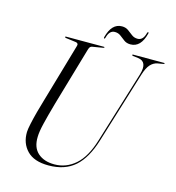

<svg xmlns="http://www.w3.org/2000/svg" viewBox="-122 -944 968 1057"><g transform="rotate(15 362.0 -415.0)"><path d="M481.5 -194 608 -605Q631 -681.5 575 -689L545.5 -692.5Q539 -693.5 539 -697Q539 -700 543.5 -700H720Q723.5 -700 723.5 -697.5Q723.5 -695 717.5 -693.5L685.5 -688Q662.5 -683.5 645.2 -664.5Q628 -645.5 615 -603L490 -197.5Q457.5 -91 400.5 -40.5Q343.5 10 250 10Q168 10 127.8 -31.5Q87.5 -73 89 -137.5Q89.5 -153.5 96.5 -186Q103.5 -218.5 113.8 -257Q124 -295.5 134.5 -329.5L232.5 -667Q235 -675 230.8 -679.8Q226.5 -684.5 220 -685L163 -692.5Q156.5 -693.5 156.5 -697Q156.5 -700 161 -700H377Q380.5 -700 380.5 -697.5Q380.5 -694.5 374 -693.5L314.5 -683.5Q307.5 -682.5 303 -678Q298.5 -673.5 295 -661L198 -328Q176 -250.5 164.8 -203.2Q153.5 -156 153 -127Q151 -66 186 -35Q221 -4 280.5 -4Q346.5 -4 398.8 -49.2Q451 -94.5 481.5 -194ZM514 -750.5Q492 -750.5 477.2 -761.5Q462.5 -772.5 448.2 -783.5Q434 -794.5 414.5 -794.5Q383.5 -794.5 372.5 -751.5Q371 -744.5 367.5 -744.5Q363 -744.5 364.5 -751.5Q386 -834.5 444.5 -834.5Q466 -834.5 481 -823.5Q496 -812.5 510.2 -801.5Q524.5 -790.5 544 -790.5Q575 -790.5 586 -833.5Q587.5 -840.5 591.5 -840.5Q595.5 -840.5 594 -833.5Q573 -750.5 514 -750.5Z"/></g></svg>

Font: Fraunces 144pt Light
Style: Italic
Weight: 300
Italic angle: -16°
Version: Version 1.000;[0bf87f6ff]